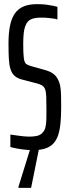

<svg xmlns="http://www.w3.org/2000/svg" viewBox="-20 -716 335 926"><path d="M139 8Q122 8 102 6Q82 4 63 0.5Q44 -3 30 -7V-67Q46 -65 62.5 -62.5Q79 -60 94 -58.5Q109 -57 120 -57Q144 -57 160 -61Q176 -65 187 -78Q196 -88 199.5 -103.5Q203 -119 203.5 -140Q204 -161 204 -186Q204 -228 203 -252Q202 -276 196.5 -288Q191 -300 180 -305.5Q169 -311 149 -316L84 -333Q62 -339 49 -351.5Q36 -364 30 -384.5Q24 -405 22.5 -435Q21 -465 21 -506Q21 -557 28.5 -593Q36 -629 52 -651.5Q68 -674 94 -685Q120 -696 159 -696Q185 -696 204 -693.5Q223 -691 237 -688Q251 -685 257 -683V-622Q249 -625 238 -626.5Q227 -628 212.5 -629.5Q198 -631 178 -631Q146 -631 129 -622.5Q112 -614 105 -597Q97 -580 94.5 -557Q92 -534 92 -505Q92 -456 95 -435Q98 -414 105.5 -408Q113 -402 130 -397L195 -379Q210 -375 223.5 -368.5Q237 -362 247.5 -350.5Q258 -339 266 -318Q270 -307 272 -291Q274 -275 274.5 -253Q275 -231 275 -201Q275 -158 272 -124.5Q269 -91 261 -66Q253 -41 238 -24.5Q223 -8 199 0Q175 8 139 8ZM69 190V185L132 -18H171V-13L130 190Z"/></svg>

Font: Saira UltraCondensed Medium
Style: Regular
Weight: 500
Width: 1
Designer: Hector Gatti with collaboration of the Omnibus-Type team
Foundry: Omnibus-Type
Version: Version 1.101